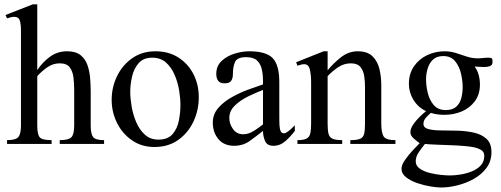

<svg xmlns="http://www.w3.org/2000/svg" viewBox="-20 -647 2250 863"><path d="M447.8 0H248.5V-17.1Q288.1 -17.1 300.8 -30Q313.5 -43 313.5 -82.5V-241.2Q313.5 -272 310.1 -299.6Q306.6 -327.1 293.2 -344.7Q279.8 -362.3 248.5 -362.3Q217.8 -362.3 192.1 -344.2Q166.5 -326.2 147.5 -304.7V-82.5Q147.5 -42.5 158.7 -29.8Q169.9 -17.1 211.9 -17.1V0H11.7V-17.1Q50.8 -17.1 62.5 -31.2Q74.2 -45.4 74.2 -82.5V-509.8Q74.2 -537.6 69.1 -554.4Q64 -571.3 44.4 -571.3Q36.1 -571.3 28.1 -569.3Q20 -567.4 11.7 -564.5L4.9 -579.6L127 -627.4H147.5V-332Q170.9 -367.2 204.3 -391.8Q237.8 -416.5 281.7 -416.5Q320.3 -416.5 342 -399.2Q363.8 -381.8 373.3 -354Q382.8 -326.2 385.3 -294.4Q387.7 -262.7 387.7 -233.9V-82.5Q387.7 -45.4 398.4 -31.2Q409.2 -17.1 447.8 -17.1Z M873.5 -210Q873.5 -151.4 849.4 -100.3Q825.2 -49.3 780.8 -17.8Q736.3 13.7 674.3 13.7Q616.2 13.7 572.8 -16.6Q529.3 -46.9 505.6 -95.2Q481.9 -143.6 481.9 -198.2Q481.9 -254.9 506.1 -304.7Q530.3 -354.5 574.5 -385.5Q618.7 -416.5 678.7 -416.5Q737.8 -416.5 781.5 -388.7Q825.2 -360.8 849.4 -314Q873.5 -267.1 873.5 -210ZM791 -175.3Q791 -204.6 785.2 -240.7Q779.3 -276.9 764.9 -310.5Q750.5 -344.2 726.1 -366Q701.7 -387.7 664.1 -387.7Q624 -387.7 602.8 -362.8Q581.5 -337.9 573.5 -302.5Q565.4 -267.1 565.4 -234.9Q565.4 -206.1 571.5 -169.4Q577.6 -132.8 592 -98.6Q606.4 -64.5 630.9 -42Q655.3 -19.5 692.4 -19.5Q734.9 -19.5 756.1 -44.7Q777.3 -69.8 784.2 -106Q791 -142.1 791 -175.3Z M1305.2 -84V-58.6Q1288.6 -36.1 1264.2 -13.9Q1239.7 8.3 1209 8.3Q1180.7 8.3 1171.4 -13.2Q1162.1 -34.7 1162.1 -58.6Q1132.8 -35.2 1102.5 -13.4Q1072.3 8.3 1032.7 8.3Q986.8 8.3 961.7 -21.7Q936.5 -51.8 936.5 -96.2Q936.5 -132.8 960.4 -160.9Q984.4 -189 1020.8 -209.5Q1057.1 -230 1095.5 -244.1Q1133.8 -258.3 1162.1 -267.6V-284.2Q1162.1 -311.5 1156.7 -335.7Q1151.4 -359.9 1135.3 -375Q1119.1 -390.1 1086.4 -390.1Q1046.4 -390.1 1036.6 -368.9Q1026.9 -347.7 1026.9 -314.5Q1026.9 -294.9 1019 -283.7Q1011.2 -272.5 989.3 -272.5Q968.8 -272.5 960.4 -284.2Q952.1 -295.9 952.1 -314.5Q952.1 -351.1 976.6 -373.5Q1001 -396 1035.4 -406.2Q1069.8 -416.5 1100.1 -416.5Q1176.8 -416.5 1206.1 -385.3Q1235.4 -354 1235.4 -278.3V-140.6Q1235.4 -123.5 1235.6 -102.3Q1235.8 -81.1 1237.8 -69.8Q1238.8 -61.5 1243.2 -54.7Q1247.6 -47.9 1256.8 -47.9Q1263.7 -47.9 1273.4 -55.2Q1283.2 -62.5 1292.2 -71Q1301.3 -79.6 1305.2 -84ZM1162.1 -87.9V-242.7Q1132.3 -231.4 1096.9 -214.4Q1061.5 -197.3 1036.1 -173.1Q1010.7 -148.9 1010.7 -116.7Q1010.7 -90.3 1027.3 -66.9Q1043.9 -43.5 1073.7 -43.5Q1096.7 -43.5 1120.4 -58.3Q1144 -73.2 1162.1 -87.9Z M1757.3 0H1554.7V-17.1Q1585.4 -17.1 1599.4 -23.4Q1613.3 -29.8 1616.9 -46.1Q1620.6 -62.5 1620.6 -91.3V-256.8Q1620.6 -279.8 1617.2 -304.2Q1613.8 -328.6 1600.3 -345.5Q1586.9 -362.3 1557.1 -362.3Q1525.4 -362.3 1499 -344.2Q1472.7 -326.2 1452.6 -304.7V-91.3Q1452.6 -63 1456.3 -46.9Q1460 -30.8 1473.9 -23.9Q1487.8 -17.1 1518.1 -17.1V0H1316.9V-17.1Q1346.7 -17.1 1359.4 -24.9Q1372.1 -32.7 1375.2 -49.3Q1378.4 -65.9 1378.4 -91.3V-277.8Q1378.4 -308.1 1373 -333.3Q1367.7 -358.4 1347.2 -358.4Q1339.8 -358.4 1332 -356.2Q1324.2 -354 1316.9 -351.6L1311 -367.2L1434.6 -416.5H1452.6V-331.1Q1477.1 -361.3 1511.7 -388.9Q1546.4 -416.5 1587.9 -416.5Q1631.8 -416.5 1654.8 -393.6Q1677.7 -370.6 1685.8 -335.7Q1693.8 -300.8 1693.8 -264.2V-91.3Q1693.8 -52.7 1703.6 -34.9Q1713.4 -17.1 1757.3 -17.1Z M2193.8 -368.7Q2193.8 -354.5 2182.6 -350.1Q2171.4 -345.7 2156.7 -345.7Q2145.5 -345.7 2133.5 -346.7Q2121.6 -347.7 2113.3 -348.1Q2126 -331.1 2131.6 -309.8Q2137.2 -288.6 2137.2 -267.6Q2137.2 -222.7 2114.5 -192.1Q2091.8 -161.6 2055.7 -146.2Q2019.5 -130.9 1978 -130.9Q1962.9 -130.9 1947.5 -132.8Q1932.1 -134.8 1916.5 -139.6Q1905.3 -130.4 1894.3 -117.9Q1883.3 -105.5 1883.3 -90.3Q1883.3 -72.8 1905.3 -66.9Q1927.2 -61 1962.2 -60.8Q1997.1 -60.5 2036.1 -59.6Q2075.2 -58.6 2110.1 -50.8Q2145 -43 2167 -22.7Q2189 -2.4 2189 37.1Q2189 77.6 2166.7 107.7Q2144.5 137.7 2109.4 157.2Q2074.2 176.8 2035.2 186.3Q1996.1 195.8 1962.4 195.8Q1945.3 195.8 1916 191.2Q1886.7 186.5 1856.4 176.3Q1826.2 166 1805.4 149.9Q1784.7 133.8 1784.7 111.3Q1784.7 94.7 1800.5 71.8Q1816.4 48.8 1835.9 28.1Q1855.5 7.3 1866.2 -3.4Q1855 -11.2 1839.8 -24.4Q1824.7 -37.6 1824.7 -52.7Q1824.7 -69.3 1837.4 -87.6Q1850.1 -106 1866.7 -122.1Q1883.3 -138.2 1895 -147.5Q1859.4 -164.1 1838.6 -197.8Q1817.9 -231.4 1817.9 -270Q1817.9 -315.4 1840.3 -348.4Q1862.8 -381.3 1899.7 -398.9Q1936.5 -416.5 1979 -416.5Q2004.9 -416.5 2029.3 -408.7Q2053.7 -400.9 2077.9 -392.8Q2102.1 -384.8 2127 -384.8Q2138.2 -384.8 2149.9 -386.2Q2161.6 -387.7 2173.8 -387.7Q2185.1 -387.7 2189.5 -385.3Q2193.8 -382.8 2193.8 -368.7ZM2059.6 -255.4Q2059.6 -283.2 2052.2 -315.7Q2044.9 -348.1 2025.9 -371.6Q2006.8 -395 1972.2 -395Q1942.9 -395 1926 -378.9Q1909.2 -362.8 1902.1 -338.6Q1895 -314.5 1895 -289.6Q1895 -261.7 1902.6 -229.7Q1910.2 -197.8 1929.4 -175Q1948.7 -152.3 1983.9 -152.3Q2014.6 -152.3 2031 -167.5Q2047.4 -182.6 2053.5 -206.3Q2059.6 -230 2059.6 -255.4ZM2156.7 53.7Q2156.7 35.6 2142.8 27.3Q2128.9 19 2113.3 15.6Q2096.2 11.7 2067.4 9.3Q2038.6 6.8 2005.4 5.6Q1972.2 4.4 1941.4 3.2Q1910.6 2 1890.1 0Q1877.9 14.6 1863.3 35.6Q1848.6 56.6 1848.6 78.1Q1848.6 98.1 1866.7 110.8Q1884.8 123.5 1910.9 130.1Q1937 136.7 1962.2 139.2Q1987.3 141.6 2002 141.6Q2022 141.6 2048.1 137.7Q2074.2 133.8 2099.1 124Q2124 114.3 2140.4 97.2Q2156.7 80.1 2156.7 53.7Z"/></svg>

Font: Rohingya Solluk
Style: Regular
Weight: 400
Designer: SIL International
Foundry: SIL International
Version: Version 1.001